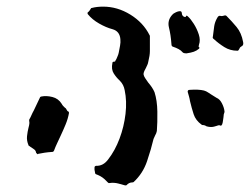

<svg xmlns="http://www.w3.org/2000/svg" viewBox="-20 -545 754 579"><path d="M362 13Q362 14 359 14H357Q350 12 337 8.5Q324 5 310 7Q309 8 306 6L301 1Q290 -11 276 -17Q275 -17 271 -19Q269 -19 267 -22Q266 -26 266 -28Q266 -30 265 -33V-39Q265 -42 266 -43Q268 -45 270 -45Q291 -44 306 -64Q327 -91 340.5 -127Q354 -163 358.5 -201.5Q363 -240 356 -273Q353 -290 341 -302Q331 -311 323 -323.5Q315 -336 319 -355Q319 -359 324 -359Q328 -359 328 -362Q329 -363 329.5 -364.5Q330 -366 331 -367Q333 -372 335 -376.5Q337 -381 338 -386Q340 -397 342 -407Q344 -417 343 -427Q341 -451 319 -457Q300 -462 279 -474Q258 -486 245 -502Q244 -503 244 -505Q244 -508 245 -508Q248 -510 250 -513Q252 -516 254 -519Q254 -521 257 -521Q272 -525 291 -525Q334 -525 373 -501Q412 -477 431 -439Q432 -438 432 -436V-416Q432 -404 432 -391Q432 -378 427 -358Q426 -352 423.5 -347.5Q421 -343 419 -338Q412 -326 413 -320Q414 -315 418 -309Q422 -303 427 -296Q440 -281 446 -267Q454 -242 454.5 -208.5Q455 -175 453 -150Q452 -146 451 -143Q450 -140 448 -137Q444 -129 443 -126Q436 -96 423.5 -59Q411 -22 383 4Q383 4 382 4.5Q381 5 380 5Q369 5 362 13ZM580 -410Q578 -403 580 -403Q583 -401 580 -398Q573 -392 564.5 -389Q556 -386 542 -384Q534 -384 531 -387Q526 -393 518.5 -397Q511 -401 502 -404Q497 -405 497 -412Q495 -440 489.5 -462Q484 -484 500 -501Q502 -504 510.5 -508Q519 -512 525 -511Q528 -510 528.5 -504Q529 -498 534 -495Q540 -492 541 -496Q542 -500 547 -495Q555 -488 564.5 -473Q574 -458 579.5 -441Q585 -424 580 -410ZM713 -419Q715 -411 711 -407Q710 -406 708 -405Q706 -404 704 -402Q702 -399 700.5 -395.5Q699 -392 696 -392Q674 -392 656.5 -403Q639 -414 625 -427Q620 -430 622 -435Q624 -453 626 -466Q628 -479 635 -491Q639 -499 645 -497Q649 -496 652 -497Q655 -498 658 -498.5Q661 -499 663 -497Q679 -481 693.5 -463.5Q708 -446 713 -419ZM657 -209V-207Q654 -200 654 -192Q653 -187 652.5 -181.5Q652 -176 650 -170Q649 -168 647 -166Q644 -166 643 -167Q639 -168 632 -165Q629 -164 625 -163Q621 -162 616 -162Q613 -162 610 -162.5Q607 -163 603 -164Q600 -166 597 -167Q594 -168 590 -168Q589 -169 588 -169Q570 -182 564 -200.5Q558 -219 553 -240Q552 -247 550 -254Q548 -261 546 -268Q546 -271 547 -272Q548 -274 551 -274Q565 -275 576 -274.5Q587 -274 595 -272Q602 -270 607 -266.5Q612 -263 617 -260Q621 -258 625 -255Q629 -252 633 -250Q643 -246 649.5 -233Q656 -220 657 -209ZM188 -204Q185 -187 178 -170Q171 -153 163 -136Q158 -125 152.5 -113.5Q147 -102 143 -91Q142 -88 139 -87Q124 -86 114.5 -84.5Q105 -83 95 -81Q95 -80 94.5 -80Q94 -80 94 -80Q93 -80 92.5 -80.5Q92 -81 92 -81Q91 -82 90.5 -82.5Q90 -83 89 -84Q88 -91 83 -94.5Q78 -98 72 -102L68 -105Q66 -105 66 -107Q60 -121 61.5 -134.5Q63 -148 66 -160Q70 -174 68 -180V-184Q72 -191 75 -198Q78 -205 82 -212Q87 -222 91.5 -232Q96 -242 101 -252Q103 -254 105 -254Q120 -257 138 -252.5Q156 -248 166 -232Q168 -228 170.5 -225.5Q173 -223 176 -220Q178 -219 179 -217.5Q180 -216 181 -214Q183 -210 185 -209Q188 -209 188 -204Z"/></svg>

Font: Slackside One
Style: Regular
Weight: 400
Version: Version 1.000